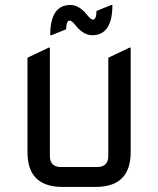

<svg xmlns="http://www.w3.org/2000/svg" viewBox="-20 -734 621 754"><path d="M224.6 0Q87.9 0 87.9 -136.7V-507.3L170.9 -546.9H175.8V-122.1Q175.8 -78.1 219.7 -78.1H361.3Q405.3 -78.1 405.3 -122.1V-507.3L488.3 -546.9H493.2V-136.7Q493.2 0 356.4 0ZM421.4 -714.4Q421.4 -595.7 342.3 -595.7Q307.6 -595.7 276.9 -634.3Q262.2 -652.8 253.9 -653.3Q240.2 -653.3 239.7 -619.1L182.1 -595.7H177.2Q177.2 -714.4 256.3 -714.4Q291 -714.4 321.8 -675.8Q336.4 -657.2 344.7 -656.7Q358.4 -656.7 358.9 -690.9L416.5 -714.4Z"/></svg>

Font: Nova Square
Style: Book
Weight: 400
Designer: Wojciech Kalinowski "wmk69" (wmk69@o2.pl)
Foundry: Wojciech Kalinowski "wmk69" (wmk69@o2.pl)
Version: Version 3.1.0; 2021-05-23